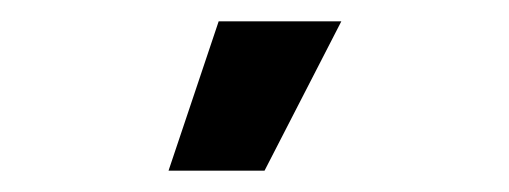

<svg xmlns="http://www.w3.org/2000/svg" viewBox="-20 23 477 180"><path d="M138 183 185 43H300L228 183Z"/></svg>

Font: REM
Style: Regular
Weight: 400
Designer: Octavio Pardo
Foundry: Ashler Design
Version: Version 1.005;gftools[0.9.28]